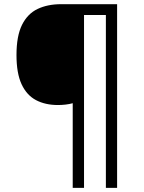

<svg xmlns="http://www.w3.org/2000/svg" viewBox="-20 -780 695 927"><path d="M545.4 127H491.2V-707.5H385.7V127H331.1V-281.7Q315.9 -277.3 296.9 -275.1Q277.8 -272.9 259.8 -272.9Q198.7 -272.9 153.8 -296.6Q108.9 -320.3 84.2 -373.3Q59.6 -426.3 59.6 -514.2Q59.6 -606.4 86.4 -660.2Q113.3 -713.9 161.6 -736.8Q210 -759.8 274.9 -759.8H545.4Z"/></svg>

Font: Open Sans
Style: Regular
Weight: 400
Designer: Monotype Design Team
Foundry: Monotype Imaging Inc.
Version: Version 3.000; ttfautohint (v1.8.4)